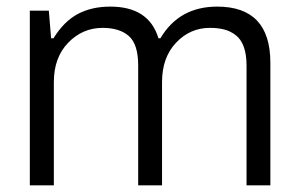

<svg xmlns="http://www.w3.org/2000/svg" viewBox="-20 -558 899 578"><path d="M69.8 0V-525.9H127L133.8 -442.9H141.1Q172.9 -494.1 214.6 -516.1Q256.3 -538.1 312 -538.1Q428.2 -538.1 457 -442.9H462.9Q519.5 -538.1 633.8 -538.1Q793.9 -538.1 793.9 -369.1V0H722.2V-360.8Q722.2 -394 713.9 -417Q705.6 -439.9 689.7 -452.1Q673.8 -464.4 655 -469.2Q636.2 -474.1 611.8 -474.1Q552.2 -474.1 510 -429.4Q467.8 -384.8 467.8 -311V0H396V-360.8Q396 -424.8 367.9 -449.5Q339.8 -474.1 289.1 -474.1Q228.5 -474.1 185.3 -429.4Q142.1 -384.8 142.1 -311V0Z"/></svg>

Font: Archivo Light
Style: Regular
Weight: 300
Designer: Hector Gatti
Foundry: Omnibus-Type
Version: Version 2.001